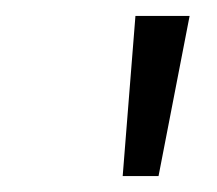

<svg xmlns="http://www.w3.org/2000/svg" viewBox="-20 -765 273 241"><path d="M134 -544 150 -745H218L179 -544Z"/></svg>

Font: Plus Jakarta Sans Light
Style: Italic
Weight: 300
Italic angle: -8°
Designer: Gumpita Rahayu
Foundry: Tokotype
Version: Version 2.071; ttfautohint (v1.8.4.7-5d5b);gftools[0.9.29]